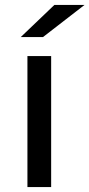

<svg xmlns="http://www.w3.org/2000/svg" viewBox="-20 -757 362 777"><path d="M187 0H91V-530H187ZM154 -607H64L200 -737H322Z"/></svg>

Font: Argentum Novus
Style: Regular
Weight: 400
Designer: Julieta Ulanovsky
Foundry: Julieta Ulanovsky
Version: Version 7.20;July 27, 2021;FontCreator 13.0.0.2683 64-bit